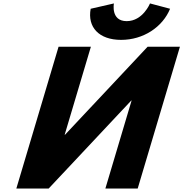

<svg xmlns="http://www.w3.org/2000/svg" viewBox="-20 -1097 1067 1117"><path d="M852.7 -1077C852.7 -1077 811 -974 717 -974C623 -974 642.7 -1077 642.7 -1077L507.5 -1046C487.6 -939 555.6 -865 684.6 -865C813.6 -865 925.6 -939 969.5 -1046ZM745.5 -512H743.5L263 0H75L320.7 -825H508.7L356.2 -313H358.2L838.7 -825H1026.7L781 0H593Z"/></svg>

Font: Hussar
Style: BdOblThree
Weight: 700
Foundry: Cannot Into Space Fonts
Version: Version 2.00